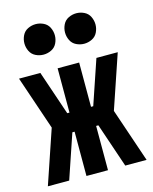

<svg xmlns="http://www.w3.org/2000/svg" viewBox="-114 -836 729 913"><g transform="rotate(-15 250.0 -380.0)"><path d="M7 0 97 -265 7 -530H112L186 -312H197V-530H303V-312H314L388 -530H493L403 -265L493 0H388L314 -218H303V0H197V-218H186L112 0ZM150 -610Q130 -610 111.5 -619Q93 -628 84 -646.5Q75 -665 75 -685Q75 -705 84 -723.5Q93 -742 111.5 -751Q130 -760 150 -760Q170 -760 188.5 -751Q207 -742 216 -723.5Q225 -705 225 -685Q225 -665 216 -646.5Q207 -628 188.5 -619Q170 -610 150 -610ZM350 -610Q330 -610 311.5 -619Q293 -628 284 -646.5Q275 -665 275 -685Q275 -705 284 -723.5Q293 -742 311.5 -751Q330 -760 350 -760Q370 -760 388.5 -751Q407 -742 416 -723.5Q425 -705 425 -685Q425 -665 416 -646.5Q407 -628 388.5 -619Q370 -610 350 -610Z"/></g></svg>

Font: Iosevka SS01
Style: Bold
Weight: 700
Monospace: yes
Designer: Belleve Invis
Foundry: Belleve Invis
Version: 2.3.3; ttfautohint (v1.8.3)